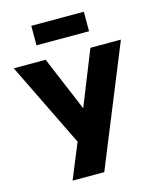

<svg xmlns="http://www.w3.org/2000/svg" viewBox="-149 -1004 896 1094"><g transform="rotate(-15 299.0 -456.5)"><path d="M141 0 240 -241 233 -193 -17 -705H171L313 -367H300L435 -705H615L328 0ZM142 -798V-913H452V-798Z"/></g></svg>

Font: Nunito Sans 7pt Condensed Black
Style: Regular
Weight: 900
Width: 3
Designer: Vernon Adams
Foundry: Vernon Adams
Version: Version 3.101;gftools[0.9.27]